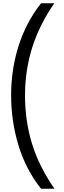

<svg xmlns="http://www.w3.org/2000/svg" viewBox="-20 -886 392 1174"><path d="M48 -304Q48 -461 93.5 -605Q139 -749 231 -866H312Q220 -733 176.5 -594Q133 -455 133 -303Q133 -147 175.5 -8Q218 131 313 268H231Q138 151 93 3Q48 -145 48 -304Z"/></svg>

Font: Noto Sans Telugu UI Condensed
Style: Regular
Weight: 400
Width: 3
Designer: Jelle Bosma - Monotype Design Team
Foundry: Monotype Imaging Inc.
Version: Version 2.006; ttfautohint (v1.8.4.7-5d5b)